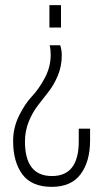

<svg xmlns="http://www.w3.org/2000/svg" viewBox="-20 -720 403 746"><path d="M217 -700V-613H172V-700ZM214 -544Q220 -526 220 -505Q220 -463 205 -427Q190 -391 169 -364Q148 -337 127 -310Q106 -283 91.5 -247Q77 -211 77 -170Q77 -36 182 -36Q286 -36 286 -171V-220H330V-174Q330 -93 293.5 -43.5Q257 6 181 6Q103 6 67 -42.5Q31 -91 31 -172Q31 -224 54 -270.5Q77 -317 104 -345.5Q131 -374 154 -417Q177 -460 177 -507Q177 -528 173 -544Z"/></svg>

Font: Bebas Neue Book
Style: Regular
Weight: 300
Designer: Ryoichi Tsunekawa
Foundry: Ryoichi Tsunekawa
Version: Version 1.003;PS 001.003;hotconv 1.0.88;makeotf.lib2.5.64775